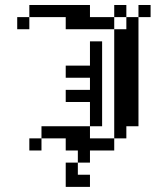

<svg xmlns="http://www.w3.org/2000/svg" viewBox="-20 -591 611 754"><path d="M47.6 -523.8H95.2V-476.2H47.6ZM95.2 -571.4H142.9V-523.8H95.2ZM142.9 -571.4H190.5V-523.8H142.9ZM190.5 -571.4H238.1V-523.8H190.5ZM238.1 -571.4H285.7V-523.8H238.1ZM285.7 -571.4H333.3V-523.8H285.7ZM285.7 -523.8H333.3V-476.2H285.7ZM238.1 -523.8H285.7V-476.2H238.1ZM333.3 -523.8H381V-476.2H333.3ZM381 -523.8H428.6V-476.2H381ZM428.6 -571.4H476.2V-523.8H428.6ZM523.8 -571.4H571.4V-523.8H523.8ZM476.2 -523.8H523.8V-476.2H476.2ZM476.2 -476.2H523.8V-428.6H476.2ZM428.6 -476.2H476.2V-428.6H428.6ZM428.6 -428.6H476.2V-381H428.6ZM476.2 -428.6H523.8V-381H476.2ZM476.2 -381H523.8V-333.3H476.2ZM476.2 -333.3H523.8V-285.7H476.2ZM428.6 -333.3H476.2V-285.7H428.6ZM428.6 -381H476.2V-333.3H428.6ZM333.3 -428.6H381V-381H333.3ZM333.3 -381H381V-333.3H333.3ZM333.3 -333.3H381V-285.7H333.3ZM333.3 -285.7H381V-238.1H333.3ZM333.3 -238.1H381V-190.5H333.3ZM333.3 -190.5H381V-142.9H333.3ZM428.6 -285.7H476.2V-238.1H428.6ZM476.2 -285.7H523.8V-238.1H476.2ZM476.2 -238.1H523.8V-190.5H476.2ZM428.6 -238.1H476.2V-190.5H428.6ZM428.6 -190.5H476.2V-142.9H428.6ZM476.2 -190.5H523.8V-142.9H476.2ZM285.7 -333.3H333.3V-285.7H285.7ZM238.1 -333.3H285.7V-285.7H238.1ZM285.7 -238.1H333.3V-190.5H285.7ZM238.1 -238.1H285.7V-190.5H238.1ZM333.3 -142.9H381V-95.2H333.3ZM285.7 -95.2H333.3V-47.6H285.7ZM238.1 -95.2H285.7V-47.6H238.1ZM190.5 -95.2H238.1V-47.6H190.5ZM142.9 -95.2H190.5V-47.6H142.9ZM95.2 -47.6H142.9V0H95.2ZM238.1 -47.6H285.7V0H238.1ZM285.7 -47.6H333.3V0H285.7ZM333.3 -47.6H381V0H333.3ZM381 -47.6H428.6V0H381ZM428.6 -95.2H476.2V-47.6H428.6ZM428.6 -142.9H476.2V-95.2H428.6ZM476.2 -142.9H523.8V-95.2H476.2ZM285.7 0H333.3V47.6H285.7ZM238.1 95.2H285.7V142.9H238.1ZM238.1 47.6H285.7V95.2H238.1ZM285.7 95.2H333.3V142.9H285.7Z"/></svg>

Font: Jacquard 12
Style: Regular
Weight: 400
Designer: Sarah Cadigan-Fried
Version: Version 1.000; ttfautohint (v1.8.4.7-5d5b)